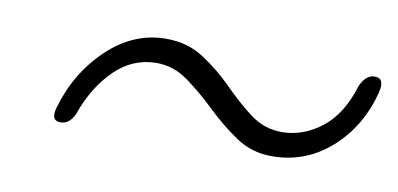

<svg xmlns="http://www.w3.org/2000/svg" viewBox="-32 -490 593 286"><g transform="rotate(10 264.5 -347.0)"><path d="M386.5 -277.5Q356 -277.5 332 -293.8Q308 -310 286.2 -331Q264.5 -352 242.2 -368.2Q220 -384.5 194 -384.5Q158 -384.5 130.8 -357.8Q103.5 -331 88.5 -288Q81 -272.5 68 -272.5Q52.5 -272.5 58.5 -293Q74 -347.5 113.2 -385Q152.5 -422.5 202 -422.5Q234.5 -422.5 259.2 -406.2Q284 -390 305 -368.8Q326 -347.5 347.2 -331.5Q368.5 -315.5 395 -315.5Q427 -315.5 454.8 -337Q482.5 -358.5 496 -403Q504 -421 517.5 -421Q533 -421 527.5 -399Q514 -345.5 475.8 -311.5Q437.5 -277.5 386.5 -277.5Z"/></g></svg>

Font: Fraunces 144pt S050
Style: Italic
Weight: 400
Italic angle: -16°
Version: Version 1.000; ttfautohint (v1.8.3)